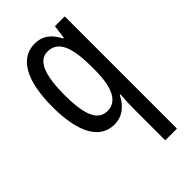

<svg xmlns="http://www.w3.org/2000/svg" viewBox="-239 -623 940 940"><g transform="rotate(-45 231.0 -153.5)"><path d="M317 18V240H398V-537H330L321 -466H316C287 -523 250 -547 199 -547C101 -547 42 -452 42 -266C42 -85 98 10 196 10C248 10 288 -18 317 -75H321C318 -35 317 -4 317 18ZM219 -61C155 -61 125 -123 125 -265C125 -402 153 -475 216 -475C286 -475 317 -412 317 -270V-245C317 -123 283 -61 219 -61Z"/></g></svg>

Font: Noto Sans Arabic UI XCn
Style: Regular
Weight: 400
Width: 2
Designer: Monotype Design Team, Nadine Chahine and Nizar Qandah
Foundry: Monotype Imaging Inc.
Version: Version 2.010